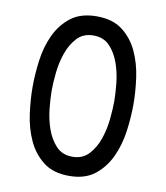

<svg xmlns="http://www.w3.org/2000/svg" viewBox="-84 -810 767 889"><g transform="rotate(10 300.0 -365.0)"><path d="M300 -80Q348 -80 377 -111.5Q406 -143 421.5 -187.5Q437 -232 442 -281.5Q447 -331 447 -367Q447 -402 442 -450.5Q437 -499 421.5 -543.5Q406 -588 377 -619Q348 -650 300 -650Q252 -650 223 -618.5Q194 -587 178.5 -542.5Q163 -498 158 -449.5Q153 -401 153 -366Q153 -330 158 -281Q163 -232 178.5 -187.5Q194 -143 223 -111.5Q252 -80 300 -80ZM300 10Q225 10 178.5 -26.5Q132 -63 106.5 -119Q81 -175 72 -241Q63 -307 63 -367Q63 -425 71.5 -490.5Q80 -556 105.5 -611.5Q131 -667 177.5 -703.5Q224 -740 300 -740Q375 -740 421.5 -704Q468 -668 493.5 -612.5Q519 -557 528 -492Q537 -427 537 -368Q537 -308 528 -241.5Q519 -175 493 -119Q467 -63 421 -26.5Q375 10 300 10Z"/></g></svg>

Font: Maple Mono NF
Style: Regular
Weight: 400
Monospace: yes
Designer: subframe7536
Version: Version 7.000